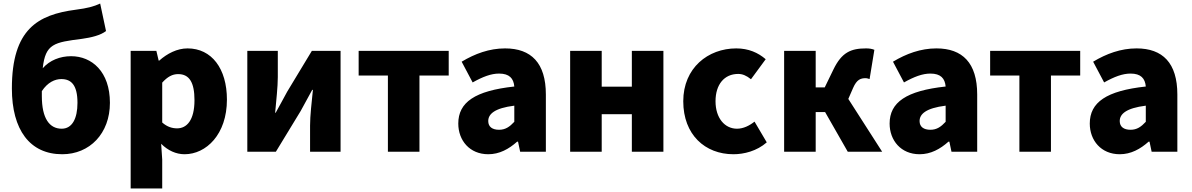

<svg xmlns="http://www.w3.org/2000/svg" viewBox="-20 -856 6726 1083"><path d="M331 14C486 14 600 -103 600 -276C600 -452 498 -539 381 -539C319 -539 260 -516 221 -471C236 -610 286 -617 443 -637C494 -644 548 -657 578 -681L545 -836C508 -819 475 -810 406 -801C195 -773 47 -693 47 -357C47 -124 148 14 331 14ZM216 -342C249 -392 290 -410 326 -410C382 -410 417 -376 417 -276C417 -187 387 -130 328 -130C259 -130 216 -188 216 -314Z M717 207H895V44L889 -45C927 -7 973 14 1021 14C1143 14 1260 -98 1260 -294C1260 -469 1174 -583 1038 -583C979 -583 923 -554 878 -514H875L862 -569H717ZM979 -132C952 -132 923 -140 895 -165V-390C925 -423 952 -438 985 -438C1048 -438 1077 -391 1077 -291C1077 -177 1033 -132 979 -132Z M1375 0H1536L1676 -230C1694 -262 1722 -315 1741 -349H1745C1738 -279 1729 -204 1729 -148V0H1901V-569H1739L1600 -339C1583 -306 1553 -254 1535 -220H1532C1538 -289 1547 -365 1547 -421V-569H1375Z M2168 0H2346V-430H2511V-569H2003V-430H2168Z M2734 14C2797 14 2850 -15 2897 -57H2902L2914 0H3059V-323C3059 -501 2976 -583 2829 -583C2740 -583 2659 -553 2584 -508L2646 -391C2703 -423 2750 -441 2795 -441C2853 -441 2877 -414 2881 -368C2659 -344 2565 -279 2565 -159C2565 -64 2629 14 2734 14ZM2795 -124C2758 -124 2734 -140 2734 -173C2734 -213 2770 -246 2881 -260V-169C2855 -141 2831 -124 2795 -124Z M3196 0H3374V-212H3544V0H3722V-569H3544V-367H3374V-569H3196Z M4117 14C4177 14 4249 -4 4305 -53L4236 -170C4207 -147 4173 -130 4137 -130C4068 -130 4016 -190 4016 -285C4016 -379 4065 -439 4144 -439C4168 -439 4190 -430 4216 -409L4299 -522C4256 -559 4202 -583 4133 -583C3974 -583 3834 -473 3834 -285C3834 -96 3957 14 4117 14Z M4403 0H4581V-224H4634L4762 0H4956L4765 -298L4792 -360C4813 -408 4835 -415 4863 -415C4871 -415 4878 -412 4885 -410L4912 -575C4898 -581 4882 -583 4865 -583C4780 -583 4728 -561 4681 -464L4632 -363H4581V-569H4403Z M5167 14C5230 14 5283 -15 5330 -57H5335L5347 0H5492V-323C5492 -501 5409 -583 5262 -583C5173 -583 5092 -553 5017 -508L5079 -391C5136 -423 5183 -441 5228 -441C5286 -441 5310 -414 5314 -368C5092 -344 4998 -279 4998 -159C4998 -64 5062 14 5167 14ZM5228 -124C5191 -124 5167 -140 5167 -173C5167 -213 5203 -246 5314 -260V-169C5288 -141 5264 -124 5228 -124Z M5730 0H5908V-430H6073V-569H5565V-430H5730Z M6296 14C6359 14 6412 -15 6459 -57H6464L6476 0H6621V-323C6621 -501 6538 -583 6391 -583C6302 -583 6221 -553 6146 -508L6208 -391C6265 -423 6312 -441 6357 -441C6415 -441 6439 -414 6443 -368C6221 -344 6127 -279 6127 -159C6127 -64 6191 14 6296 14ZM6357 -124C6320 -124 6296 -140 6296 -173C6296 -213 6332 -246 6443 -260V-169C6417 -141 6393 -124 6357 -124Z"/></svg>

Font: Noto Sans CJK HK Black
Style: Regular
Weight: 900
Designer: Ryoko NISHIZUKA 西塚涼子 (kana, bopomofo & ideographs); Paul D. Hunt (Latin, Greek & Cyrillic); Sandoll Communications 산돌커뮤니
Foundry: Adobe
Version: Version 2.004;hotconv 1.0.118;makeotfexe 2.5.65603